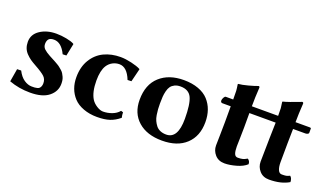

<svg xmlns="http://www.w3.org/2000/svg" viewBox="-62 -953 2267 1337"><g transform="rotate(20 1072.0 -284.0)"><path d="M54.2 -112.8 38.1 -17.1C86.6 0.8 138.5 9.8 193.8 9.8C255 9.8 301.2 -2.8 332.3 -28.1C363.4 -53.3 378.9 -84.6 378.9 -122.1C378.9 -131.8 378.2 -141 376.7 -149.7C375.2 -158.3 372.6 -166.3 368.9 -173.8C365.2 -181.3 361.6 -188 358.2 -193.8C354.7 -199.7 349.6 -205.7 342.8 -211.9L325.2 -226.6C321 -230.5 314.2 -235.2 304.9 -240.7C295.7 -246.3 288.6 -250.3 283.7 -252.9L259.8 -265.6L236.8 -277.8C217 -288.6 202 -298.8 191.9 -308.6C181.8 -318.4 176.8 -330.6 176.8 -345.2C176.8 -360.5 180.4 -372.5 187.7 -381.1C195.1 -389.7 207.8 -394 226.1 -394C262.9 -394 293.1 -369 316.9 -318.8L344.2 -319.8L362.8 -410.2L360.8 -413.1C347.5 -420.6 328.1 -426.8 302.7 -431.6C277.3 -436.5 252.4 -439 228 -439C180.8 -439 140.9 -428.1 108.2 -406.2C75.4 -384.4 59.1 -355 59.1 -317.9C59.1 -300.9 61.8 -285.6 67.1 -271.7C72.5 -257.9 80.5 -245.5 91.1 -234.6C101.6 -223.7 112.6 -214.2 124 -206.1C133.8 -199.2 147.5 -190.9 165 -181.2C202.8 -160.3 228 -143.6 240.7 -131.1C253.4 -118.6 259.8 -102.5 259.8 -83C259.8 -73.9 258.5 -66.2 255.9 -60.1C253.3 -53.9 250.2 -49.1 246.6 -45.7C243 -42.2 237.9 -39.6 231.2 -37.8C224.5 -36.1 218.4 -35 212.9 -34.7C207.4 -34.3 200 -34.2 190.9 -34.2C171.7 -34.2 152.6 -40.6 133.5 -53.5C114.5 -66.3 98 -86.4 84 -113.8Z M712.9 -389.2C750.7 -389.2 780.6 -361.2 802.7 -305.2L831.1 -306.2L855 -402.8L853 -405.8C837.1 -414.2 814.3 -421.9 784.7 -428.7C755 -435.5 728.2 -439 704.1 -439C658.5 -439 617.7 -430.3 581.5 -413.1C545.4 -395.8 516.3 -369.1 494.1 -332.8C472 -296.5 460.9 -252.9 460.9 -202.1C460.9 -142.9 479 -93.6 515.1 -54.2C533.4 -34.3 557.8 -18.7 588.4 -7.3C619 4.1 652.8 9.8 689.9 9.8C727.4 9.8 758.5 5.6 783.4 -2.7C808.3 -11 832.2 -24.7 855 -43.9C851.7 -56.3 850.1 -69.3 850.1 -83L834 -87.9C821 -71.9 803.7 -60 782.2 -52C760.7 -44 738.9 -40 716.8 -40C702.5 -40 686.7 -45.5 669.4 -56.4C652.2 -67.3 639 -79.9 629.9 -94.2C610 -125.8 600.1 -170.4 600.1 -228C600.1 -277.2 608.2 -314.8 624.5 -340.8C634.3 -356.1 647 -368 662.6 -376.5C678.2 -384.9 695 -389.2 712.9 -389.2Z M928.7 -205.1C928.7 -138.7 950.4 -86.3 993.9 -47.9C1037.4 -9.4 1096.4 9.8 1170.9 9.8C1246.7 9.8 1306 -10.2 1348.6 -50C1391.3 -89.9 1412.6 -144.5 1412.6 -213.9C1412.6 -246.1 1408 -275.6 1398.7 -302.2C1389.4 -328.9 1375.3 -352.6 1356.4 -373.3C1337.6 -394 1312.5 -410.1 1281.2 -421.6C1250 -433.2 1213.9 -439 1172.9 -439C1099 -439 1039.8 -418.8 995.4 -378.4C950.9 -338.1 928.7 -280.3 928.7 -205.1ZM1165.5 -389.2C1206.5 -389.2 1234.3 -373.7 1248.8 -342.8C1263.3 -311.8 1270.5 -259.9 1270.5 -187C1270.5 -89 1241.9 -40 1184.6 -40C1168 -40 1153.2 -42.8 1140.1 -48.3C1127.1 -53.9 1116.6 -61.8 1108.6 -72C1100.7 -82.3 1094 -93.2 1088.6 -104.7C1083.3 -116.3 1079.3 -129.8 1076.9 -145.3C1074.5 -160.7 1072.8 -174.6 1072 -187C1071.2 -199.4 1070.8 -213.1 1070.8 -228C1070.8 -247.9 1071.3 -264.7 1072.3 -278.6C1073.2 -292.4 1075.6 -306.8 1079.3 -321.8C1083.1 -336.8 1088.3 -348.8 1095 -357.9C1101.6 -367 1110.9 -374.5 1122.8 -380.4C1134.7 -386.2 1148.9 -389.2 1165.5 -389.2Z M1477.5 -378.9H1540.5V-261.2C1540.5 -238.8 1540 -206.1 1539.1 -163.3C1538.1 -120.5 1537.6 -95.4 1537.6 -87.9C1537.6 -62.2 1546.3 -39.5 1563.7 -19.8C1581.1 -0.1 1604.8 9.8 1634.8 9.8C1659.8 9.8 1688.4 5.3 1720.5 -3.7C1752.5 -12.6 1777.5 -25.4 1795.4 -42C1795.4 -57.9 1789.2 -69.7 1776.9 -77.1C1764.2 -69.7 1753.2 -64.8 1743.9 -62.5C1734.6 -60.2 1722.8 -59.1 1708.5 -59.1C1696.1 -59.1 1687.6 -65.3 1682.9 -77.6C1678.1 -90 1675.8 -107.7 1675.8 -130.9C1675.8 -138.3 1676.3 -158.1 1677.2 -190.2C1678.2 -222.2 1678.7 -249.5 1678.7 -272V-378.9H1807.6H1829.6H1873.5L1870.6 -261.2C1868.7 -181.2 1867.7 -123.4 1867.7 -87.9C1867.7 -62.2 1876.4 -39.5 1893.8 -19.8C1911.2 -0.1 1934.9 9.8 1964.8 9.8C2024.4 9.8 2073.4 -1.8 2111.8 -24.9C2111.8 -33.4 2110.3 -41.5 2107.2 -49.3C2104.1 -57.1 2099.9 -62.7 2094.7 -65.9C2084.3 -60.7 2075.6 -57.5 2068.6 -56.2C2061.6 -54.9 2050.9 -54.2 2036.6 -54.2C2023.9 -54.2 2014.6 -61.4 2008.5 -75.7C2002.5 -90 1999.5 -108.4 1999.5 -130.9C1999.5 -184.9 1999.8 -231.9 2000.5 -272L2002.4 -378.9H2093.8C2099.3 -378.9 2104.7 -380.1 2109.9 -382.6C2115.1 -385 2117.7 -388.2 2117.7 -392.1V-422.9C2117.7 -427.1 2114.9 -429.2 2109.4 -429.2H2002.4C2002.4 -468.3 2004.2 -514.5 2007.8 -567.9C2007.8 -574.7 2004.7 -578.1 1998.5 -578.1C1935.1 -553.4 1891.8 -538.4 1868.7 -533.2L1866.7 -529.8C1870 -509 1871.9 -494.2 1872.6 -485.6C1873.2 -477 1873.5 -458.2 1873.5 -429.2H1845.7H1815.4H1678.7C1678.7 -473.1 1680.3 -519.4 1683.6 -567.9C1683.6 -574.7 1680.7 -578.1 1674.8 -578.1C1659.2 -571.9 1636.6 -564.9 1606.9 -556.9C1577.3 -548.9 1553.5 -544.3 1535.6 -543L1533.7 -540C1536.9 -519.9 1538.9 -504.1 1539.6 -492.7C1540.2 -481.3 1540.5 -460.1 1540.5 -429.2H1485.8C1481 -429.2 1476.2 -425 1471.7 -416.7C1467.1 -408.4 1464.8 -400.6 1464.8 -393.1C1464.8 -389.5 1466.1 -386.2 1468.5 -383.3C1470.9 -380.4 1474 -378.9 1477.5 -378.9Z"/></g></svg>

Font: Linux Biolinum G
Style: Bold
Weight: 700
Designer: Philipp H. Poll
Foundry: Philipp H. Poll
Version: Version 1.1.0